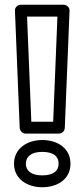

<svg xmlns="http://www.w3.org/2000/svg" viewBox="-20 -756 353 809"><path d="M204 -243H112L94 -686H222ZM228 -193C241 -193 252 -203 253 -217L273 -710C274 -725 261 -736 248 -736H68C52 -736 42 -723 43 -710L63 -217C64 -205 74 -193 88 -193ZM158 -17C110 -17 89 -38 89 -66C89 -95 110 -116 158 -116C208 -116 227 -95 227 -66C227 -38 207 -17 158 -17ZM158 33C222 33 277 -1 277 -66C277 -131 223 -166 158 -166C94 -166 39 -130 39 -66C39 -2 95 33 158 33Z"/></svg>

Font: Asimov
Style: XWidOu
Weight: 500
Designer: Google
Version: Version 2.000980; 2014